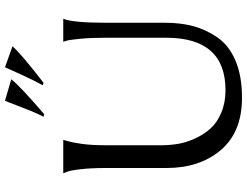

<svg xmlns="http://www.w3.org/2000/svg" viewBox="-130 -843 988 768"><g transform="rotate(-90 364.0 -459.0)"><path d="M76 -530Q76 -589 71 -631.5Q66 -674 60 -687L55 -700H188Q188 -696 183 -680Q178 -664 172.5 -625.5Q167 -587 167 -530V-307Q167 -274 172.5 -241Q178 -208 194 -173Q210 -138 233.5 -111.5Q257 -85 297 -68Q337 -51 387 -51Q597 -51 597 -288V-530Q597 -589 593 -631.5Q589 -674 585 -687L581 -700H673Q657 -662 657 -530V-293Q657 -232 644 -182Q631 -132 599.5 -85Q568 -38 506.5 -11.5Q445 15 357 15Q220 15 148 -69.5Q76 -154 76 -287ZM281 -779Q293 -802 303.5 -827.5Q314 -853 326 -885Q338 -917 345 -933L431 -908Q403 -872 291 -776ZM407 -782Q424 -812 450.5 -870Q477 -928 479 -933L563 -903Q531 -867 417 -779Z"/></g></svg>

Font: Coconat
Style: Regular
Weight: 400
Designer: Sara Lavazza
Foundry: Collletttivo
Version: Version 1.000;Glyphs 3.2 (3217)